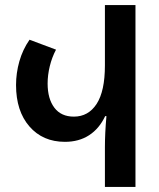

<svg xmlns="http://www.w3.org/2000/svg" viewBox="-20 -734 625 754"><path d="M392 0V-156Q392 -211 398 -278H393Q370 -229 330 -203Q290 -177 235 -177Q148 -177 95.5 -237.5Q43 -298 43 -400Q43 -447 56 -493Q69 -539 96 -578L200 -539Q184 -509 175.5 -474Q167 -439 167 -406Q167 -346 193.5 -311Q220 -276 270 -276Q327 -276 359.5 -326Q392 -376 392 -477V-714H512V0Z"/></svg>

Font: Noto Sans Georgian Condensed SemiBold
Style: Regular
Weight: 600
Width: 3
Designer: Monotype Design Team, Akaki Razmadze
Foundry: Google LLC
Version: Version 2.005; ttfautohint (v1.8.4.7-5d5b)